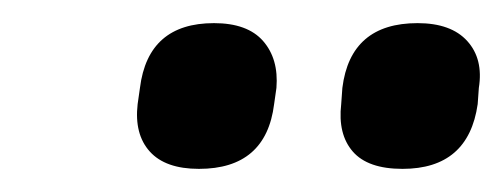

<svg xmlns="http://www.w3.org/2000/svg" viewBox="-20 -711 435 166"><path d="M328 -565Q298 -565 285 -580Q272 -595 275 -621L276 -635Q283 -691 341 -691Q370 -691 384 -675.5Q398 -660 394 -635L393 -621Q385 -565 328 -565ZM152 -565Q123 -565 109.5 -580Q96 -595 99 -621L101 -635Q108 -691 165 -691Q194 -691 207.5 -675.5Q221 -660 219 -635L217 -621Q210 -565 152 -565Z"/></svg>

Font: Sofia Sans Semi Condensed
Style: Bold Italic
Weight: 700
Italic angle: -9°
Version: Version 4.100